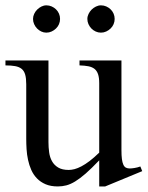

<svg xmlns="http://www.w3.org/2000/svg" viewBox="-20 -669 541 704"><path d="M365.7 14.6H343.8V-81.1Q315.4 -51.3 294.2 -32.7Q272.9 -14.2 255.6 -3.7Q238.3 6.8 223.1 10.7Q208 14.6 191.9 14.6Q166 14.6 147.2 6.6Q128.4 -1.5 115.5 -14.9Q102.5 -28.3 94.7 -45.9Q86.9 -63.5 82.8 -82.8Q78.6 -102.1 77.4 -122.1Q76.2 -142.1 76.2 -159.7V-359.9Q76.2 -381.8 72.3 -395.5Q68.4 -409.2 59.3 -416.5Q50.3 -423.8 35.6 -426.5Q21 -429.2 0 -429.2V-447.3H157.7V-147.9Q157.7 -128.9 160.2 -110.6Q162.6 -92.3 170.7 -77.9Q178.7 -63.5 193.4 -54.7Q208 -45.9 231.9 -45.9Q241.7 -45.9 253.2 -48.8Q264.6 -51.8 278.6 -59.1Q292.5 -66.4 308.6 -78.6Q324.7 -90.8 343.8 -109.4V-363.8Q343.8 -384.3 339.6 -396.7Q335.4 -409.2 326.7 -416.3Q317.9 -423.3 304.2 -426Q290.5 -428.7 271.5 -429.2V-447.3H425.3V-118.7Q425.3 -98.6 427 -85.7Q428.7 -72.8 432.4 -64.9Q436 -57.1 441.9 -54.2Q447.8 -51.3 455.6 -51.3Q462.4 -51.3 473.1 -53Q483.9 -54.7 494.6 -58.6L501.5 -41.5ZM200.2 -599.6Q200.2 -589.4 196.3 -580.3Q192.4 -571.3 185.3 -564.5Q178.2 -557.6 169.2 -553.5Q160.2 -549.3 149.9 -549.3Q140.1 -549.3 131.3 -553.5Q122.6 -557.6 115.7 -564.7Q108.9 -571.8 105 -580.8Q101.1 -589.8 101.1 -599.6Q101.1 -608.9 105.2 -617.9Q109.4 -627 116.2 -633.8Q123 -640.6 131.8 -645Q140.6 -649.4 149.9 -649.4Q160.2 -649.4 169.2 -645.5Q178.2 -641.6 185.3 -634.8Q192.4 -627.9 196.3 -618.9Q200.2 -609.9 200.2 -599.6ZM400.4 -599.6Q400.4 -589.4 396.5 -580.3Q392.6 -571.3 385.5 -564.5Q378.4 -557.6 369.4 -553.5Q360.4 -549.3 350.1 -549.3Q339.8 -549.3 330.8 -553.5Q321.8 -557.6 314.9 -564.7Q308.1 -571.8 304.2 -580.8Q300.3 -589.8 300.3 -599.6Q300.3 -608.9 304.7 -617.9Q309.1 -627 315.9 -633.8Q322.8 -640.6 331.8 -645Q340.8 -649.4 350.1 -649.4Q360.4 -649.4 369.4 -645.5Q378.4 -641.6 385.5 -634.8Q392.6 -627.9 396.5 -618.9Q400.4 -609.9 400.4 -599.6Z"/></svg>

Font: Doulos SIL APac
Style: Regular
Weight: 400
Designer: Walt Agee, Victor Gaultney, Peter Martin, Debbi Hosken, Becca Hirsbrunner
Foundry: SIL International
Version: Version 5.000